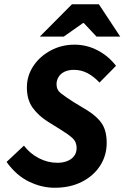

<svg xmlns="http://www.w3.org/2000/svg" viewBox="-20 -875 588 907"><path d="M238 12Q177 12 117 -17Q57 -46 11 -110L93 -187Q121 -150 163 -128Q205 -106 251 -106Q278 -106 298.5 -114.5Q319 -123 330.5 -138.5Q342 -154 342 -176Q342 -205 322 -223Q302 -241 266 -263L208 -299Q163 -327 135 -365Q107 -403 107 -462Q107 -517 137.5 -563Q168 -609 219.5 -636.5Q271 -664 332 -664Q390 -664 441.5 -637Q493 -610 528 -564L450 -485Q425 -512 395 -528.5Q365 -545 329 -545Q303 -545 284.5 -536Q266 -527 256.5 -511Q247 -495 247 -477Q247 -450 268.5 -433.5Q290 -417 329 -392L392 -354Q440 -324 462 -290Q484 -256 484 -200Q484 -141 453.5 -93Q423 -45 367.5 -16.5Q312 12 238 12ZM168 -702 320 -855H447L548 -702H436L376 -766H372L281 -702Z"/></svg>

Font: Source Sans 3 ExtraLight
Style: Bold Italic
Weight: 700
Italic angle: -11°
Version: Version 3.052;hotconv 1.1.0;makeotfexe 2.6.0